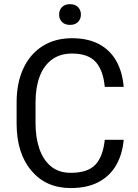

<svg xmlns="http://www.w3.org/2000/svg" viewBox="-20 -907 673 936"><path d="M321.3 -886.7Q346.7 -886.7 360.6 -872.1Q374.5 -857.4 374.5 -835.9Q374.5 -814.9 360.6 -800.3Q346.7 -785.6 321.3 -785.6Q295.9 -785.6 282 -800.3Q268.1 -814.9 268.1 -835.9Q268.1 -857.4 282 -872.1Q295.9 -886.7 321.3 -886.7ZM583 -225.6Q576.7 -154.3 546.1 -101.6Q515.6 -48.8 460.4 -19.5Q405.3 9.8 324.7 9.8Q204.1 9.8 132.6 -75.4Q61 -160.6 61 -304.2V-407.7Q61 -502.9 93.8 -573.2Q126.5 -643.6 187.3 -682.1Q248 -720.7 331.1 -720.7Q408.2 -720.7 462.2 -692.1Q516.1 -663.6 546.4 -610.6Q576.7 -557.6 583 -483.4H490.7Q483.4 -564 446.5 -605Q409.7 -646 331.1 -646Q272.9 -646 233.2 -616.7Q193.4 -587.4 173.3 -533.9Q153.3 -480.5 153.3 -408.7V-304.2Q153.3 -237.3 171.6 -182.9Q189.9 -128.4 228 -96.4Q266.1 -64.5 324.7 -64.5Q407.7 -64.5 445.1 -104.2Q482.4 -144 490.7 -225.6Z"/></svg>

Font: Robert Sans Medium
Style: Regular
Weight: 500
Designer: Christian Robertson (extended by Adam Twardoch)
Foundry: Google
Version: Version 12.135;April 2, 2019;FontCreator 11.5.0.2425 64-bit;